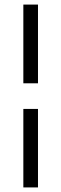

<svg xmlns="http://www.w3.org/2000/svg" viewBox="-20 -709 268 839"><path d="M82 -345H146V-689H82ZM82 110H146V-233H82Z"/></svg>

Font: Yrsa
Style: Regular
Weight: 400
Designer: Anna Giedrys (Yrsa+Rasa design), David Brezina (Yrsa art-direction, Rasa art-direction, design)
Foundry: Rosetta Type Foundry
Version: Version 1.001;PS 1.1;hotconv 1.0.88;makeotf.lib2.5.647800